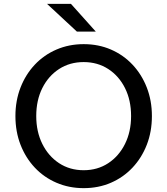

<svg xmlns="http://www.w3.org/2000/svg" viewBox="-20 -960 868 996"><path d="M414 16Q338 16 273 -12Q208 -40 160.5 -90.5Q113 -141 86.5 -209Q60 -277 60 -358Q60 -438 86.5 -506Q113 -574 160.5 -624.5Q208 -675 273 -703Q338 -731 414 -731Q491 -731 555.5 -703Q620 -675 667.5 -624.5Q715 -574 741.5 -506Q768 -438 768 -358Q768 -277 741.5 -209Q715 -141 667.5 -90.5Q620 -40 555.5 -12Q491 16 414 16ZM414 -77Q486 -77 541.5 -113.5Q597 -150 628.5 -213.5Q660 -277 660 -358Q660 -440 628.5 -503Q597 -566 541.5 -602Q486 -638 414 -638Q342 -638 286.5 -602Q231 -566 199.5 -503Q168 -440 168 -358Q168 -277 199.5 -213.5Q231 -150 286.5 -113.5Q342 -77 414 -77ZM379 -796 224 -940H348L477 -796Z"/></svg>

Font: Wix Madefor Text Medium
Style: Regular
Weight: 500
Designer: Dalton Maag Ltd
Foundry: Dalton Maag Ltd
Version: Version 3.100